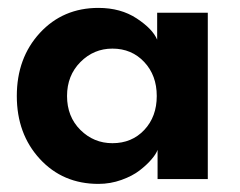

<svg xmlns="http://www.w3.org/2000/svg" viewBox="-20 -442 592 474"><path d="M369 0V-72Q365.5 -62 354.2 -48.8Q343 -35.5 325 -21.5Q307 -7.5 279.8 2.2Q252.5 12 223 12Q135 12 78.2 -49.8Q21.5 -111.5 21.5 -205Q21.5 -299 78.5 -360.8Q135.5 -422.5 223 -422.5Q278 -422.5 317.5 -396.5Q357 -370.5 368 -344V-410.5H493V0ZM145.5 -205Q145.5 -154 178.5 -121.2Q211.5 -88.5 257.5 -88.5Q305.5 -88.5 336.2 -121.2Q367 -154 367 -205Q367 -256 336 -289Q305 -322 257.5 -322Q211.5 -322 178.5 -288.8Q145.5 -255.5 145.5 -205Z"/></svg>

Font: League Spartan SemiBold
Style: Regular
Weight: 600
Foundry: The League of Moveable Type
Version: Version 2.002